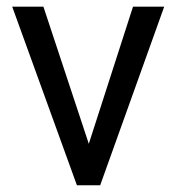

<svg xmlns="http://www.w3.org/2000/svg" viewBox="-20 -548 524 568"><path d="M242.7 -122.6 108.4 -528.3H16.1L207.5 0H276.4L465.8 -528.3H373.5Z"/></svg>

Font: Dirooz FD
Style: FD
Weight: 400
Foundry: DejaVu fonts team - Redesigned by Saber Rastikerdar
Version: Version 0.2.1